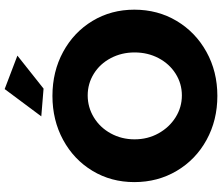

<svg xmlns="http://www.w3.org/2000/svg" viewBox="-86 -876 975 844"><g transform="rotate(-90 402.0 -454.5)"><path d="M781 -352Q781 -249 731.5 -166Q682 -83 595.5 -35Q509 13 402 13Q295 13 208.5 -34.5Q122 -82 72.5 -165.5Q23 -249 23 -352Q23 -454 72.5 -536Q122 -618 208.5 -665Q295 -712 402 -712Q509 -712 595.5 -665Q682 -618 731.5 -536Q781 -454 781 -352ZM211 -351Q211 -293 237.5 -245.5Q264 -198 308 -170.5Q352 -143 404 -143Q456 -143 499.5 -170.5Q543 -198 568 -245.5Q593 -293 593 -351Q593 -408 568 -455.5Q543 -503 499.5 -530Q456 -557 404 -557Q352 -557 307.5 -530Q263 -503 237 -455.5Q211 -408 211 -351ZM432 -922 579 -866 434 -751 312 -761Z"/></g></svg>

Font: Montserrat arm2
Style: Bold
Weight: 700
Designer: Julieta Ulanovsky
Foundry: Julieta Ulanovsky
Version: Version 6.000